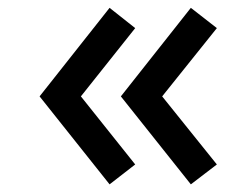

<svg xmlns="http://www.w3.org/2000/svg" viewBox="-20 -580 650 502"><path d="M266.5 -98 83.5 -328 266.5 -559.5 333.5 -506.5 191.5 -328 333.5 -150ZM479 -98 296 -328 479 -559.5 547 -506.5 404 -328 547 -150Z"/></svg>

Font: Russisch Sans
Style: Bold
Weight: 700
Designer: Michael Sharanda (font) & Cristiano Sobral (main changes)
Foundry: Michael Sharanda
Version: Version 2.00;September 8, 2020;FontCreator 13.0.0.2681 64-bi